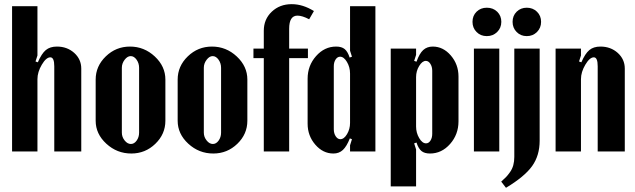

<svg xmlns="http://www.w3.org/2000/svg" viewBox="-20 -729 3057 924"><path d="M162.1 -429.2Q180.2 -471.2 200.4 -488Q220.7 -504.9 253.9 -504.9Q303.2 -504.9 337.2 -474.4Q371.1 -443.8 371.1 -398.9V0H241.2V-410.2Q241.2 -453.1 222.2 -453.1Q202.1 -453.1 181.2 -417.7Q160.2 -382.3 160.2 -348.1V0H38.1V-699.2H160.2V-461.9L150.9 -433.1Z M605.5 -504.9Q673.8 -504.9 724.9 -457.3Q775.9 -409.7 775.9 -346.2V-147.9Q775.9 -83.5 727.5 -36.9Q679.2 9.8 611.8 9.8Q543 9.8 491.7 -37.4Q440.4 -84.5 440.4 -147.9V-346.2Q440.4 -410.6 489.3 -457.8Q538.1 -504.9 605.5 -504.9ZM608.9 -459Q593.3 -459 579.8 -441.4Q566.4 -423.8 566.4 -402.8V-90.8Q566.4 -69.8 579.8 -53Q593.3 -36.1 609.9 -36.1Q626 -36.1 637.7 -52.5Q649.4 -68.8 649.4 -90.8V-402.8Q649.4 -424.8 637.2 -441.9Q625 -459 608.9 -459Z M1000 -504.9Q1068.4 -504.9 1119.4 -457.3Q1170.4 -409.7 1170.4 -346.2V-147.9Q1170.4 -83.5 1122.1 -36.9Q1073.7 9.8 1006.3 9.8Q937.5 9.8 886.2 -37.4Q835 -84.5 835 -147.9V-346.2Q835 -410.6 883.8 -457.8Q932.6 -504.9 1000 -504.9ZM1003.4 -459Q987.8 -459 974.4 -441.4Q960.9 -423.8 960.9 -402.8V-90.8Q960.9 -69.8 974.4 -53Q987.8 -36.1 1004.4 -36.1Q1020.5 -36.1 1032.2 -52.5Q1043.9 -68.8 1043.9 -90.8V-402.8Q1043.9 -424.8 1031.7 -441.9Q1019.5 -459 1003.4 -459Z M1199.7 -495.1H1249.5V-581.1Q1249.5 -636.2 1287.8 -672.6Q1326.2 -709 1383.8 -709Q1437.5 -709 1490.7 -675.8L1467.8 -636.2Q1434.6 -653.8 1411.6 -653.8Q1371.6 -653.8 1371.6 -590.8V-495.1H1461.9V-449.2H1371.6V0H1249.5V-449.2H1199.7Z M1664.6 -29.8 1673.8 -59.1 1663.6 -63Q1648.4 -24.4 1630.1 -7.3Q1611.8 9.8 1584.5 9.8Q1534.2 9.8 1497.3 -33Q1460.4 -75.7 1460.4 -133.8V-350.1Q1460.4 -413.1 1501 -459Q1541.5 -504.9 1597.7 -504.9Q1624 -504.9 1638.7 -492.9Q1653.3 -481 1662.6 -452.1L1673.8 -456.1L1664.6 -484.9V-699.2H1786.6V0H1664.6ZM1664.6 -375Q1664.6 -405.8 1649.7 -430.9Q1634.8 -456.1 1616.7 -456.1Q1604 -456.1 1595.2 -442.9Q1586.4 -429.7 1586.4 -410.2V-106.9Q1586.4 -86.9 1595.7 -73Q1605 -59.1 1617.7 -59.1Q1635.7 -59.1 1650.1 -83.5Q1664.6 -107.9 1664.6 -137.2Z M1982.4 -464.8 1973.1 -436 1984.4 -432.1Q1998.5 -471.7 2016.8 -488.3Q2035.2 -504.9 2062.5 -504.9Q2112.8 -504.9 2149.7 -461.9Q2186.5 -418.9 2186.5 -360.8V-145Q2186.5 -82 2146 -36.1Q2105.5 9.8 2049.3 9.8Q2022.9 9.8 2008.3 -2.2Q1993.7 -14.2 1984.4 -43L1973.1 -39.1L1982.4 -9.8V168H1860.4V-495.1H1982.4ZM1982.4 -120.1Q1982.4 -89.8 1997.3 -64.5Q2012.2 -39.1 2030.3 -39.1Q2043 -39.1 2051.5 -52.2Q2060.1 -65.4 2060.1 -85V-388.2Q2060.1 -408.2 2051 -422.1Q2042 -436 2029.3 -436Q2012.2 -436 1997.3 -411.6Q1982.4 -387.2 1982.4 -357.9Z M2322.8 -691.9Q2353 -691.9 2372.8 -672.6Q2392.6 -653.3 2392.6 -624Q2392.6 -594.7 2372.6 -575Q2352.5 -555.2 2322.8 -555.2Q2293 -555.2 2273.4 -575Q2253.9 -594.7 2253.9 -624Q2253.9 -653.3 2273.4 -672.6Q2293 -691.9 2322.8 -691.9ZM2260.7 -495.1H2382.8V0H2260.7Z M2466.3 -575Q2446.8 -594.7 2446.8 -624Q2446.8 -653.3 2466.3 -672.6Q2485.8 -691.9 2515.1 -691.9Q2544.4 -691.9 2564.2 -672.6Q2584 -653.3 2584 -624Q2584 -594.7 2564.2 -575Q2544.4 -555.2 2515.1 -555.2Q2485.8 -555.2 2466.3 -575ZM2577.1 -51.8Q2577.1 19.5 2540.8 70.3Q2504.4 121.1 2415 174.8L2392.1 145Q2407.7 130.9 2415.8 122.6Q2423.8 114.3 2434.6 99.1Q2445.3 84 2450.2 65.9Q2455.1 47.9 2455.1 25.9V-495.1H2577.1Z M2777.8 -429.2Q2795.9 -471.2 2816.2 -488Q2836.4 -504.9 2869.6 -504.9Q2918.9 -504.9 2952.9 -474.4Q2986.8 -443.8 2986.8 -398.9V0H2856.4V-410.2Q2856.4 -453.1 2837.9 -453.1Q2817.9 -453.1 2796.9 -417.7Q2775.9 -382.3 2775.9 -348.1V0H2653.8V-495.1H2775.9V-461.9L2766.6 -433.1Z"/></svg>

Font: Moniqa Black Paragraph
Style: Regular
Weight: 900
Designer: Rajesh Rajput
Foundry: Rajesh Rajput
Version: Version 1.000